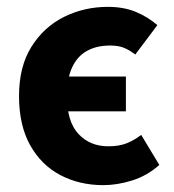

<svg xmlns="http://www.w3.org/2000/svg" viewBox="-20 -528 508 560"><path d="M281.4 12Q211.7 12 156 -17.3Q100.3 -46.6 67.9 -104.6Q35.5 -162.7 35.5 -247.8Q35.5 -333.8 71.7 -391.6Q107.9 -449.5 166.9 -478.8Q225.9 -508 294.7 -508Q340.6 -508 376 -493.4Q411.4 -478.7 439 -454.7L374.6 -369Q355.8 -383.2 339.9 -389.2Q324 -395.2 301 -395.2Q261.2 -395.2 233 -379.2Q204.8 -363.2 190 -330.7Q175.3 -298.2 175.3 -247.8Q175.3 -173.1 208.9 -137.2Q242.6 -101.3 295.8 -101.3Q327.5 -101.3 350 -110.3Q372.4 -119.4 391.8 -134.6L444.7 -46.9Q409 -15.2 365.4 -1.6Q321.7 12 281.4 12ZM121.4 -203.3V-304.7H347.2V-203.3Z"/></svg>

Font: Source Sans 3 VF
Style: Regular
Weight: 200
Designer: Paul D. Hunt
Foundry: Adobe
Version: Version 3.046;hotconv 1.0.118;makeotfexe 2.5.65603